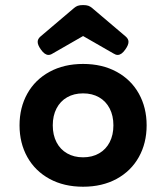

<svg xmlns="http://www.w3.org/2000/svg" viewBox="-20 -708 640 739"><path d="M334.5 -677.2 463.9 -567.4Q474.6 -558.1 474.6 -546.9Q474.6 -534.7 462.4 -517.6Q447.8 -496.6 433.1 -496.6Q425.3 -496.6 417 -502L299.8 -569.3L182.6 -502Q174.3 -496.6 166.5 -496.6Q151.9 -496.6 137.2 -517.6Q125 -534.7 125 -546.9Q125 -558.1 135.7 -567.4L265.1 -677.2Q272 -683.1 279.5 -685.8Q287.1 -688.5 299.8 -688.5Q312.5 -688.5 320.1 -685.8Q327.6 -683.1 334.5 -677.2ZM544.4 -225.6Q544.4 -157.2 514.4 -103.5Q484.4 -49.8 429 -19.5Q373.5 10.7 299.8 10.7Q226.1 10.7 170.7 -19.5Q115.2 -49.8 85.2 -103.5Q55.2 -157.2 55.2 -225.6Q55.2 -293.9 85.2 -347.7Q115.2 -401.4 170.7 -431.6Q226.1 -461.9 299.8 -461.9Q373.5 -461.9 429 -431.6Q484.4 -401.4 514.4 -347.7Q544.4 -293.9 544.4 -225.6ZM183.1 -225.6Q183.1 -188.5 197.5 -160.6Q211.9 -132.8 238.3 -117.7Q264.6 -102.5 299.8 -102.5Q335 -102.5 361.3 -117.7Q387.7 -132.8 402.1 -160.6Q416.5 -188.5 416.5 -225.6Q416.5 -262.7 402.1 -290.5Q387.7 -318.4 361.3 -333.5Q335 -348.6 299.8 -348.6Q264.6 -348.6 238.3 -333.5Q211.9 -318.4 197.5 -290.5Q183.1 -262.7 183.1 -225.6Z"/></svg>

Font: Courier Prime Sans
Style: Bold
Weight: 700
Designer: Alan Dague-Greene
Foundry: Quote-Unquote Apps
Version: Version 3.020